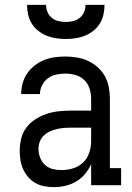

<svg xmlns="http://www.w3.org/2000/svg" viewBox="-20 -760 540 788"><path d="M201 8Q182 8 162.5 4.5Q143 1 126 -8.5Q109 -18 96 -33Q83 -48 75 -65.5Q67 -83 64 -102.5Q61 -122 61 -141Q61 -166 67 -191Q73 -216 88 -236Q103 -256 124.5 -270Q146 -284 169.5 -292Q193 -300 218 -303Q243 -306 268 -306H354V-355Q354 -376 347.5 -396.5Q341 -417 326 -431.5Q311 -446 290 -452Q269 -458 249 -458Q230 -458 211 -454Q192 -450 177 -439Q162 -428 153 -410.5Q144 -393 144 -374Q144 -374 144 -374Q144 -374 144 -374H67Q67 -374 67 -374Q67 -374 67 -374Q67 -397 73 -418.5Q79 -440 91.5 -458.5Q104 -477 122 -491Q140 -505 161 -513.5Q182 -522 204 -525Q226 -528 249 -528Q272 -528 296 -524Q320 -520 341.5 -510Q363 -500 381 -484Q399 -468 410.5 -447Q422 -426 426.5 -402.5Q431 -379 431 -355V-70H477V0H354V-86Q344 -64 328.5 -45.5Q313 -27 292.5 -15Q272 -3 248.5 2.5Q225 8 201 8ZM232 -62Q256 -62 279.5 -69Q303 -76 320.5 -92.5Q338 -109 346 -132.5Q354 -156 354 -180V-236H268Q253 -236 238.5 -234.5Q224 -233 210 -229.5Q196 -226 182.5 -219.5Q169 -213 158.5 -202.5Q148 -192 143 -178Q138 -164 138 -149Q138 -131 144.5 -113.5Q151 -96 164.5 -83.5Q178 -71 195.5 -66.5Q213 -62 232 -62ZM250 -600Q230 -600 210 -603Q190 -606 171.5 -613.5Q153 -621 137 -633.5Q121 -646 110.5 -663Q100 -680 95.5 -700Q91 -720 91 -740H169Q169 -725 175 -710.5Q181 -696 193 -686.5Q205 -677 220 -673.5Q235 -670 250 -670Q265 -670 280 -673.5Q295 -677 307 -686.5Q319 -696 325 -710.5Q331 -725 331 -740H409Q409 -720 404.5 -700Q400 -680 389.5 -663Q379 -646 363 -633.5Q347 -621 328.5 -613.5Q310 -606 290 -603Q270 -600 250 -600Z"/></svg>

Font: Iosevka Slab
Style: Regular
Weight: 400
Monospace: yes
Designer: Belleve Invis
Foundry: Belleve Invis
Version: Version 11.2.4; ttfautohint (v1.8.3)